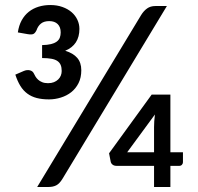

<svg xmlns="http://www.w3.org/2000/svg" viewBox="-20 -744 786 764"><path d="M228 -31.5Q216.5 -13 203.8 -6.5Q191 0 173.5 0H128L541.5 -684Q552 -701 565.5 -710.5Q579 -720 598 -720H644ZM51 -615Q55 -642.5 66.2 -663Q77.5 -683.5 94.5 -697Q111.5 -710.5 133.2 -717.2Q155 -724 180 -724Q207 -724 228.5 -716.2Q250 -708.5 265 -695.5Q280 -682.5 288 -665.2Q296 -648 296 -629Q296 -565.5 239.5 -542Q271 -532.5 287.2 -513.8Q303.5 -495 303.5 -464.5Q303.5 -435 292.5 -413.2Q281.5 -391.5 263.5 -377.2Q245.5 -363 222.2 -355.8Q199 -348.5 175 -348.5Q147.5 -348.5 126.2 -354Q105 -359.5 88.8 -371.5Q72.5 -383.5 61 -402.2Q49.5 -421 41 -447L74.5 -461.5Q87.5 -467 98.8 -464.2Q110 -461.5 114.5 -452Q117 -446.5 121 -439.8Q125 -433 131.5 -427Q138 -421 147.8 -417Q157.5 -413 171 -413Q184.5 -413 194.5 -417Q204.5 -421 211.5 -427.8Q218.5 -434.5 222 -443.2Q225.5 -452 225.5 -461.5Q225.5 -475.5 221.5 -485.2Q217.5 -495 208.5 -501.2Q199.5 -507.5 184.5 -510.2Q169.5 -513 147.5 -513V-564.5Q168.5 -565 182.8 -568.5Q197 -572 205.8 -578.5Q214.5 -585 218 -594.2Q221.5 -603.5 221.5 -615Q221.5 -636.5 209.5 -648.2Q197.5 -660 176 -660Q155 -660 143 -650.2Q131 -640.5 125.5 -624Q120 -612.5 113.2 -609Q106.5 -605.5 91 -608ZM593 -138V-238Q593 -249 593.8 -261.8Q594.5 -274.5 596.5 -288.5L486 -138ZM708 -138V-98.5Q708 -93 704 -88.5Q700 -84 693 -84H658V0H593V-84H444.5Q434 -84 428 -88.8Q422 -93.5 420.5 -100.5L414 -134L583.5 -367.5H658V-138Z"/></svg>

Font: Lato 2
Style: Regular
Weight: 600
Designer: Lukasz Dziedzic with Adam Twardoch and Botio Nikoltchev
Foundry: tyPoland Lukasz Dziedzic
Version: Version 2.015; 2015-08-06; http://www.latofonts.com/